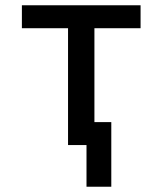

<svg xmlns="http://www.w3.org/2000/svg" viewBox="-20 -550 616 728"><path d="M308 158H402V-87H338V-443H513V-530H63V-443H238V0H308Z"/></svg>

Font: Iosevka Sparkle Medium
Style: Regular
Weight: 500
Designer: Belleve Invis
Foundry: Belleve Invis
Version: Version 4.5.0; ttfautohint (v1.8.3)